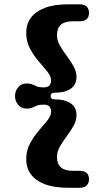

<svg xmlns="http://www.w3.org/2000/svg" viewBox="-20 -760 456 908"><path d="M219.5 -306Q219.5 -290.1 238.6 -290.1Q286.7 -290.1 314.2 -271.5Q341.8 -252.8 341.8 -215.5Q341.8 -189.8 327.8 -164.9Q313.9 -140 295.6 -115.7Q277.3 -91.4 263.3 -67Q249.4 -42.6 249.4 -18.3Q249.4 14.7 267.9 31.3Q286.5 47.9 324.5 47.9H356.6Q401 47.9 401 88.2Q401 105 390.3 116.6Q379.6 128.1 356.6 128.1H304Q236.3 128.1 191.9 111.2Q147.5 94.2 125.7 63.8Q104 33.4 104 -6.1Q104 -48.2 121.8 -81.4Q139.6 -114.6 162.8 -141.2Q185.9 -167.8 203.7 -189.9Q221.5 -212.1 221.5 -232.4Q221.5 -248.5 212.9 -256.9Q204.3 -265.2 185.9 -265.2Q166.8 -265.2 155.1 -260.6Q143.3 -256 132.6 -251.2Q121.8 -246.3 106.2 -246.3Q80.4 -246.3 65.7 -264.4Q51 -282.5 51 -306Q51 -329.1 65.7 -347.1Q80.4 -365.2 106.2 -365.2Q121.8 -365.2 132.6 -360.6Q143.3 -356 155.1 -351.3Q166.8 -346.7 185.9 -346.7Q204.3 -346.7 212.9 -354.9Q221.5 -363.1 221.5 -379.2Q221.5 -399.5 203.7 -421.6Q185.9 -443.7 162.8 -470.3Q139.6 -496.8 121.8 -530.1Q104 -563.3 104 -605.4Q104 -645.3 125.7 -675.5Q147.5 -705.7 191.9 -722.7Q236.3 -739.6 304 -739.6H356.6Q379.6 -739.6 390.3 -728.3Q401 -716.9 401 -699.6Q401 -659.4 356.6 -659.4H324.5Q286.5 -659.4 267.9 -643.2Q249.4 -627 249.4 -593.6Q249.4 -568.9 263.3 -544.5Q277.3 -520.1 295.6 -495.8Q313.9 -471.5 327.8 -446.6Q341.8 -421.7 341.8 -396.5Q341.8 -359.2 314.2 -340.3Q286.7 -321.5 238.6 -321.5Q219.5 -321.5 219.5 -306Z"/></svg>

Font: Fraunces SuperSoft
Style: Regular
Weight: 900
Version: Version 1.000;[b76b70a41]